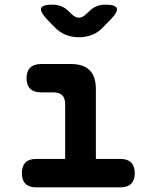

<svg xmlns="http://www.w3.org/2000/svg" viewBox="-20 -805 640 825"><path d="M499 -122Q528 -122 543.5 -106.5Q559 -91 559 -61Q559 -31 543.5 -15.5Q528 0 498 0H135Q105 0 89.5 -15.5Q74 -31 74 -61Q74 -91 89 -106.5Q104 -122 134 -122H260V-357Q260 -383 247.5 -395.5Q235 -408 210 -408H157Q126 -408 110 -423.5Q94 -439 94 -469Q94 -499 110 -514.5Q126 -530 157 -530H284Q339 -530 365.5 -503Q392 -476 392 -422V-122ZM205 -785Q226 -785 243.5 -778Q261 -771 276 -756L286 -746Q303 -729 319 -729Q335 -729 352 -746L362 -755Q377 -771 394.5 -778Q412 -785 433 -785Q475 -785 481.5 -770.5Q488 -756 459 -725L424 -689Q403 -666 376.5 -655.5Q350 -645 319 -645Q288 -645 262 -655.5Q236 -666 214 -689L179 -725Q151 -756 157 -770.5Q163 -785 205 -785Z"/></svg>

Font: Maple Mono Normal NL
Style: Bold
Weight: 700
Monospace: yes
Designer: subframe7536
Version: Version 7.000